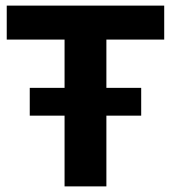

<svg xmlns="http://www.w3.org/2000/svg" viewBox="-20 -664 608 684"><path d="M210 -523H4V-644H565V-523H359V0H210ZM86 -351H483V-252H86Z"/></svg>

Font: Montserrat Ace
Style: Bold
Weight: 700
Designer: Julieta Ulanovsky
Foundry: Julieta Ulanovsky
Version: Version 1